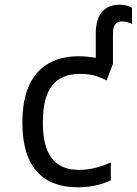

<svg xmlns="http://www.w3.org/2000/svg" viewBox="-20 -786 581 816"><path d="M311 10C364 10 412 -1 451 -20V-96C412 -78 366 -64 317 -64C215 -64 162 -124 162 -266C162 -406 213 -472 320 -472C362 -472 394 -465 433 -444L460 -515V-641C460 -681 474 -695 499 -695C517 -695 533 -688 541 -684V-753C531 -759 512 -766 489 -766C425 -766 387 -727 387 -642V-540C364 -544 340 -547 315 -547C177 -547 75 -469 75 -265C75 -70 167 10 311 10Z"/></svg>

Font: Noto Sans Mono Condensed
Style: Regular
Weight: 400
Width: 3
Designer: Monotype Design Team
Foundry: Monotype Imaging Inc.
Version: Version 2.014